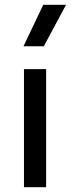

<svg xmlns="http://www.w3.org/2000/svg" viewBox="-20 -777 294 797"><path d="M79.5 0V-490H171.5V0ZM77.5 -585 159.5 -757H254L162 -585Z"/></svg>

Font: Geologica Cursive Light
Style: Regular
Weight: 300
Designer: Sindre Bremnes, Frode Helland
Foundry: Monokrom Skriftforlag AS
Version: Version 1.010;gftools[0.9.28]